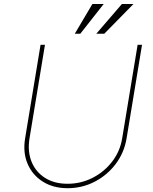

<svg xmlns="http://www.w3.org/2000/svg" viewBox="-20 -958 790 989"><path d="M688.9 -727.3H711.6L632.1 -245.7Q620 -171.9 576.3 -113.8Q532.7 -55.8 468 -22.2Q403.4 11.4 328.1 11.4Q254.3 11.4 200.6 -22.4Q147 -56.1 122.2 -114.2Q97.3 -172.2 109.4 -245.7L188.9 -727.3H211.6L132.1 -245.7Q121.1 -178.3 142.4 -125.4Q163.7 -72.4 211.6 -41.9Q259.6 -11.4 328.1 -11.4Q396.7 -11.4 456.7 -41.9Q516.7 -72.4 557.5 -125.4Q598.4 -178.3 609.4 -245.7ZM475.9 -784.1 608 -937.5H667.6L517 -784.1ZM365.1 -784.1 456 -937.5H514.2L393.5 -784.1Z"/></svg>

Font: Inter UI Thin
Style: Italic
Weight: 100
Italic angle: -9.39999°
Designer: Rasmus Andersson
Foundry: rsms
Version: 3.2;8d6f07862